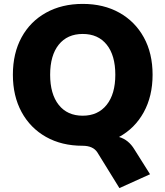

<svg xmlns="http://www.w3.org/2000/svg" viewBox="-20 -736 847 984"><path d="M592 228 479 45Q457 11 403 11Q296 11 215.5 -34.5Q135 -80 90.5 -162Q46 -244 46 -353Q46 -463 90.5 -544.5Q135 -626 216 -671Q297 -716 404 -716Q511 -716 591.5 -671Q672 -626 717 -544.5Q762 -463 762 -353Q762 -243 716.5 -160.5Q671 -78 590 -34Q639 -20 669 30L749 157ZM404 -143Q482 -143 526.5 -198.5Q571 -254 571 -353Q571 -452 527 -507Q483 -562 404 -562Q325 -562 281 -507Q237 -452 237 -353Q237 -254 281 -198.5Q325 -143 404 -143Z"/></svg>

Font: Nunito Sans Black
Style: Regular
Weight: 900
Designer: Vernon Adams
Foundry: Vernon Adams
Version: Version 3.006; ttfautohint (v1.8.3)